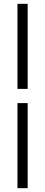

<svg xmlns="http://www.w3.org/2000/svg" viewBox="-20 -860 234 1000"><path d="M124 -397H71V-840H124ZM124 120H71V-323H124Z"/></svg>

Font: Tanohe Sans Light
Style: Regular
Weight: 300
Designer: Village Type and Design LLC & Cristiano Sobral
Foundry: Cooper Hewitt Smithsonian Design Museum
Version: Version 1.00;September 29, 2021;FontCreator 13.0.0.2655 64-b